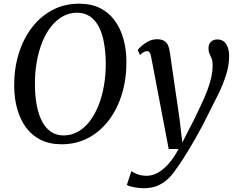

<svg xmlns="http://www.w3.org/2000/svg" viewBox="-20 -773 1287 1042"><path d="M314 10Q249 10 200.8 -14.2Q152.5 -38.5 121 -81.5Q89.5 -124.5 73.5 -181.5Q57.5 -238.5 57 -304Q56 -397 80.5 -478.2Q105 -559.5 151.5 -621.2Q198 -683 263.5 -718Q329 -753 410.5 -753Q476 -753 524 -728.5Q572 -704 603.2 -660.8Q634.5 -617.5 650 -561.2Q665.5 -505 666 -441.5Q667 -348.5 643 -267Q619 -185.5 572.8 -123.2Q526.5 -61 461 -25.5Q395.5 10 314 10ZM325.5 -38Q366.5 -38 402.2 -57.8Q438 -77.5 466 -113.8Q494 -150 514 -199.5Q534 -249 544.2 -308.2Q554.5 -367.5 554 -433Q553 -495 543.5 -545Q534 -595 514.8 -630.5Q495.5 -666 466.5 -685Q437.5 -704 398 -704Q357 -704 321.2 -684.2Q285.5 -664.5 257.2 -628.8Q229 -593 209.2 -544Q189.5 -495 179.2 -436Q169 -377 169.5 -311.5Q170 -249 180 -198.5Q190 -148 209.5 -112Q229 -76 257.8 -57Q286.5 -38 325.5 -38ZM800.5 -463Q797 -482 791.5 -488.8Q786 -495.5 777.5 -495.5Q768.5 -495.5 759.8 -490.2Q751 -485 739.5 -474.5L727.5 -502Q732.5 -509 747.8 -523Q763 -537 785 -548.5Q807 -560 832 -560Q856.5 -560 870.5 -551.5Q884.5 -543 891.5 -527.8Q898.5 -512.5 901.5 -491.5Q908 -446 914.8 -399.8Q921.5 -353.5 928.2 -307.2Q935 -261 941.8 -214.8Q948.5 -168.5 955 -122.5L969.5 0L1033.5 -124.5Q1054 -167 1072.2 -205.5Q1090.5 -244 1104.2 -280Q1118 -316 1126 -350.8Q1134 -385.5 1134 -420.5Q1134 -441 1128.5 -455Q1123 -469 1117.2 -481.5Q1111.5 -494 1111.5 -510.5Q1111.5 -534 1125 -546.5Q1138.5 -559 1160 -559Q1181 -559 1195 -547.5Q1209 -536 1216.2 -515.8Q1223.5 -495.5 1223.5 -469Q1223.5 -418.5 1207 -366.5Q1190.5 -314.5 1166 -264.2Q1141.5 -214 1117.5 -168Q1099 -129.5 1079.5 -92.5Q1060 -55.5 1040.5 -21.5Q1021 12.5 1002.8 42.5Q984.5 72.5 968.5 97.2Q952.5 122 939 140Q918.5 172 893 196.5Q867.5 221 835 234.8Q802.5 248.5 760.5 248.5Q736.5 248.5 709.2 243.5Q682 238.5 668.5 230.5L693 156Q702 163 724 172Q746 181 777 181Q804.5 181 833.5 166Q862.5 151 892 119Q921.5 87 949.5 35.5H895.5Z"/></svg>

Font: Merriweather 36pt
Style: Italic
Weight: 400
Italic angle: -7.8°
Version: Version 2.101